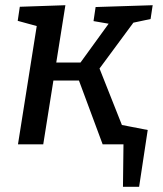

<svg xmlns="http://www.w3.org/2000/svg" viewBox="-20 -548 625 737"><path d="M49 6 121 -448 48 -468 56 -522 231 -528 196 -308H289L397 -457L339 -467L347 -521L566 -528L558 -475L492 -461L362 -285L450 -63L518 -47L509 6H374L283 -239H185L146 6ZM452 169 454 4H398L382 -81L547 -49L514 169Z"/></svg>

Font: Bitter Medium
Style: Italic
Weight: 500
Italic angle: -9°
Designer: Sol Matas, and Bitter project Authors
Foundry: Sol Matas
Version: Version 2.001